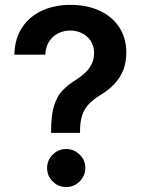

<svg xmlns="http://www.w3.org/2000/svg" viewBox="-20 -757 584 785"><path d="M188.9 -213.8V-223Q189.3 -287.3 201.2 -325.3Q213.1 -363.3 235.1 -386.5Q257.1 -409.8 288.7 -429.3Q310.4 -442.8 327.6 -459Q344.8 -475.1 354.8 -495.2Q364.7 -515.3 364.7 -540.1Q364.7 -568.2 351.6 -588.8Q338.4 -609.4 316.2 -620.7Q294 -632.1 266.7 -632.1Q241.5 -632.1 218.9 -621.3Q196.4 -610.4 181.6 -588.6Q166.9 -566.8 165.1 -533.4H38.7Q40.5 -600.9 71.6 -646.3Q102.6 -691.8 153.9 -714.5Q205.3 -737.2 267.4 -737.2Q335.2 -737.2 386.9 -713.4Q438.6 -689.6 467.5 -645.8Q496.4 -601.9 496.4 -541.9Q496.4 -501.4 483.5 -469.5Q470.5 -437.5 446.7 -412.6Q422.9 -387.8 390.3 -368.3Q361.5 -350.5 343.2 -331.3Q324.9 -312.1 316.2 -286.4Q307.5 -260.7 307.2 -223V-213.8ZM250.7 7.8Q218.8 7.8 195.7 -14.9Q172.6 -37.6 172.6 -70.3Q172.6 -102.3 195.7 -125Q218.8 -147.7 250.7 -147.7Q282.3 -147.7 305.6 -125Q328.8 -102.3 328.8 -70.3Q328.8 -48.7 318 -30.9Q307.2 -13.1 289.6 -2.7Q272 7.8 250.7 7.8Z"/></svg>

Font: InterMG SemiBold
Style: Regular
Weight: 600
Designer: Rasmus Andersson
Foundry: rsms
Version: Version 3.019;December 26, 2023;FontCreator 15.0.0.2955 64-b